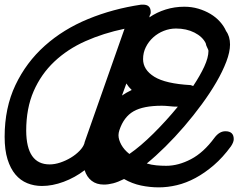

<svg xmlns="http://www.w3.org/2000/svg" viewBox="-45 -761 1028 828"><path d="M603 -703Q603 -701 602.5 -700Q602 -699 602 -697ZM750 -732Q782 -732 810.5 -723.5Q839 -715 862.5 -701Q886 -687 903.5 -667.5Q921 -648 930 -627Q947 -604 947 -569Q947 -537 931 -495Q915 -453 888 -406.5Q861 -360 825 -311Q789 -262 749.5 -216Q710 -170 668 -128.5Q626 -87 588 -56Q608 -50 629 -48Q650 -46 672 -46Q724 -46 778.5 -74.5Q833 -103 880 -167Q901 -195 927 -195Q963 -195 963 -161Q963 -148 951 -130Q916 -82 877 -48.5Q838 -15 798 6.5Q758 28 718 37.5Q678 47 640 47Q601 47 563 39Q525 31 490 11Q464 24 443 29.5Q422 35 403 35Q371 35 350 18.5Q329 2 320 -27Q278 5 229.5 23Q181 41 136 41Q102 41 72.5 29Q43 17 21.5 -8.5Q0 -34 -12.5 -74Q-25 -114 -25 -171Q-25 -296 21.5 -394Q68 -492 148 -563.5Q228 -635 335 -679Q442 -723 564 -741H572Q605 -741 605 -709Q605 -706 604.5 -703Q604 -700 601 -695L599 -686Q631 -708 669.5 -720Q708 -732 750 -732ZM523 -373Q510 -385 500 -401L481 -349Q500 -362 523 -373ZM500 -401Q489 -418 484 -438Q479 -458 479 -480Q479 -487 479.5 -492Q480 -497 483 -503Q487 -512 496.5 -514Q506 -516 514 -512.5Q522 -509 527 -501.5Q532 -494 529 -484ZM381 -199Q395 -249 420.5 -286.5Q446 -324 481 -349L411 -150Q409 -136 408 -124Q407 -112 407 -104Q407 -58 429 -58Q434 -58 439 -59.5Q444 -61 452 -63L444 -20Q409 -49 391 -83.5Q373 -118 373 -153Q373 -164 375 -175Q377 -186 381 -199ZM499 -88Q500 -88 508 -93H507Q509 -94 510 -95Q511 -96 513 -97Q517 -95 520 -92.5Q523 -90 527 -88ZM722 -301Q741 -324 757.5 -346Q774 -368 788 -390Q803 -383 803 -361Q803 -347 796.5 -336Q790 -325 780.5 -317.5Q771 -310 760.5 -305.5Q750 -301 742 -301ZM466 -178Q466 -159 478 -137Q490 -115 513 -97Q561 -130 616.5 -185Q672 -240 722 -301Q711 -301 702.5 -301.5Q694 -302 686 -303Q677 -304 668.5 -304.5Q660 -305 653 -305Q573 -305 531 -281Q489 -257 470 -200Q468 -194 467 -188.5Q466 -183 466 -178ZM777 -394Q780 -393 783 -392Q786 -391 788 -390Q818 -435 836 -474Q854 -513 854 -542Q854 -543 852.5 -547.5Q851 -552 849 -555Q844 -564 842 -575Q828 -603 793.5 -620.5Q759 -638 714 -638Q687 -638 661.5 -628Q636 -618 616 -600Q596 -582 584 -558Q572 -534 572 -506Q572 -460 620.5 -430Q669 -400 777 -394ZM319 -140V-143Q320 -144 320 -145L319 -139ZM169 -52Q191 -52 215 -60Q239 -68 260.5 -81Q282 -94 298 -110.5Q314 -127 319 -143L320 -148L492 -637Q401 -618 323.5 -583.5Q246 -549 189 -495Q132 -441 100 -367.5Q68 -294 68 -197Q69 -52 169 -52Z"/></svg>

Font: Discipuli Britannica Bold
Style: Regular
Weight: 700
Designer: Peter Wiegel
Foundry: Peter Wiegel
Version: Version 0.001 2009